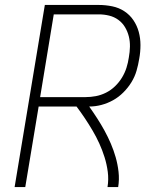

<svg xmlns="http://www.w3.org/2000/svg" viewBox="-20 -755 640 775"><path d="M39 0 161 -735H379Q406 -735 433 -729.5Q460 -724 482 -709.5Q504 -695 518.5 -673.5Q533 -652 540 -626.5Q547 -601 547 -573Q547 -545 542 -518Q538 -493 531 -469Q524 -445 510.5 -423Q497 -401 478 -382Q459 -363 436.5 -350.5Q414 -338 389.5 -331.5Q365 -325 340 -325Q357 -301 372.5 -277Q388 -253 402 -227.5Q416 -202 427.5 -175Q439 -148 447 -120Q455 -92 458.5 -61.5Q462 -31 457 0H414Q419 -31 415 -61.5Q411 -92 402 -120.5Q393 -149 381 -175.5Q369 -202 354 -227.5Q339 -253 323 -277Q307 -301 289 -325H136L82 0ZM142 -363H325Q346 -363 367 -367Q388 -371 408 -381Q428 -391 444.5 -407Q461 -423 472.5 -442Q484 -461 490.5 -481.5Q497 -502 500 -523Q504 -545 504.5 -566.5Q505 -588 500 -608Q495 -628 484.5 -645.5Q474 -663 457.5 -675Q441 -687 420.5 -692Q400 -697 379 -697H197Z"/></svg>

Font: Iosevka Curly XLtExObl
Style: Regular
Weight: 200
Width: 7
Italic angle: -9°
Monospace: yes
Designer: Belleve Invis
Foundry: Belleve Invis
Version: Version 11.0.1; ttfautohint (v1.8.3)